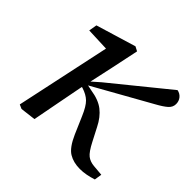

<svg xmlns="http://www.w3.org/2000/svg" viewBox="-134 -631 778 778"><g transform="rotate(45 254.5 -242.5)"><path d="M79 8 61 0 148 -407 48 -411 54 -446 226 -498 245 -488 220 -369 198 -268 232 -298 472 -493Q488 -490 498 -478Q508 -466 508 -449Q508 -431 493.5 -418Q479 -405 448 -388L202 -250L226 -245Q273 -238 300.5 -216.5Q328 -195 347 -157L376 -101Q396 -62 411.5 -50Q427 -38 450 -36L496 -32L491 0Q472 6 454 9.5Q436 13 418 13Q381 13 354.5 -3Q328 -19 305 -71L273 -145Q256 -185 239 -201.5Q222 -218 193 -227L189 -228L187 -219Q176 -164 166 -110Q156 -56 145 0Z"/></g></svg>

Font: Source Serif 4 SmText
Style: Italic
Weight: 400
Italic angle: -12°
Designer: Frank Grießhammer
Foundry: Adobe
Version: Version 4.005;hotconv 1.1.0;makeotfexe 2.6.0